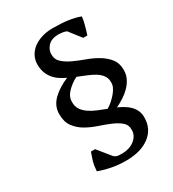

<svg xmlns="http://www.w3.org/2000/svg" viewBox="-191 -818 908 1006"><g transform="rotate(-30 263.5 -315.0)"><path d="M379 -44Q380 -74 358.5 -92Q337 -110 305 -123.5Q273 -137 235.5 -149.5Q198 -162 166 -180.5Q134 -199 112.5 -228Q91 -257 91 -304Q91 -354 128.5 -390Q166 -426 222 -449Q201 -459 183 -471Q165 -483 151.5 -499.5Q138 -516 130 -537.5Q122 -559 122 -587Q122 -614 134 -637Q146 -660 167.5 -676.5Q189 -693 219 -702.5Q249 -712 286 -712Q340 -712 379 -706.5Q418 -701 450 -689Q448 -673 445.5 -661.5Q443 -650 440 -639Q437 -628 433.5 -616Q430 -604 425 -588H400L344 -660Q332 -665 321.5 -666.5Q311 -668 295 -669Q252 -668 231.5 -645Q211 -622 212 -596Q211 -566 232.5 -546.5Q254 -527 286 -512Q318 -497 355.5 -483.5Q393 -470 425 -451Q457 -432 478.5 -405Q500 -378 500 -337Q500 -308 488 -284.5Q476 -261 457 -242Q438 -223 415 -208.5Q392 -194 371 -184Q391 -175 408.5 -164.5Q426 -154 439.5 -140Q453 -126 461 -108.5Q469 -91 469 -68Q469 2 416 42Q363 82 274 82Q190 82 112 53Q113 35 115 22.5Q117 10 120 -1.5Q123 -13 127.5 -24.5Q132 -36 137 -52H162L226 27Q237 36 247.5 37.5Q258 39 271 39Q320 39 350 14.5Q380 -10 379 -44ZM410 -313Q411 -337 398.5 -354.5Q386 -372 366 -384.5Q346 -397 320 -407.5Q294 -418 267 -429Q234 -413 207 -385.5Q180 -358 181 -326Q180 -300 192.5 -281Q205 -262 225.5 -248Q246 -234 272 -223Q298 -212 325 -202Q342 -212 357.5 -226Q373 -240 385 -254.5Q397 -269 404 -284Q411 -299 410 -313Z"/></g></svg>

Font: PTSerifItalic
Style: Italic
Weight: 400
Italic angle: -12°
Designer: A.Korolkova, O.Umpeleva, V.Yefimov
Foundry: ParaType Ltd
Version: Version 1.000W OFL